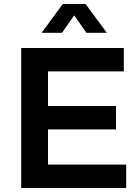

<svg xmlns="http://www.w3.org/2000/svg" viewBox="-20 -940 701 960"><path d="M408 -920H294L188 -776H290L351 -863L412 -776H514ZM599 -700H86V0H611V-117H220V-293H560V-410H220V-583H599Z"/></svg>

Font: Montserrat_SPRD_medium Medium
Style: Regular
Weight: 400
Designer: Julieta Ulanovsky edited by Nelly Hempel
Foundry: Julieta Ulanovsky
Version: Version 4.000;PS 004.000;hotconv 1.0.88;makeotf.lib2.5.64775